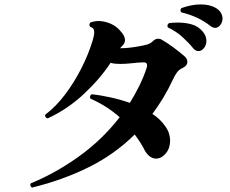

<svg xmlns="http://www.w3.org/2000/svg" viewBox="-20 -834 1040 868"><path d="M125 14Q119 11 117.5 5Q116 -1 119 -5Q231 -51 336.5 -126.5Q442 -202 521 -304Q464 -355 389 -388Q387 -392 387 -395Q387 -405 396 -408Q431 -404 476 -394.5Q521 -385 567 -369Q590 -406 609.5 -445.5Q629 -485 643 -527Q644 -531 644.5 -534Q645 -537 645 -539Q645 -554 624 -552Q601 -551 574.5 -548Q548 -545 524 -545Q512 -545 501 -546Q490 -547 480 -550Q432 -477 358.5 -408.5Q285 -340 196 -299Q189 -300 186 -305Q183 -310 184 -315Q234 -353 275.5 -408.5Q317 -464 348 -525.5Q379 -587 396 -642Q406 -672 406 -689Q406 -708 389 -712Q384 -717 384 -722Q384 -726 388 -732Q396 -735 405.5 -737Q415 -739 425 -739Q451 -739 480 -727Q509 -715 531 -686Q545 -669 545 -653Q545 -639 535 -629Q531 -625 528 -622Q525 -619 523 -616Q542 -616 562 -618Q582 -620 604 -624Q629 -628 644.5 -632.5Q660 -637 670 -647Q682 -659 695 -659Q705 -659 712 -654Q735 -641 763.5 -620Q792 -599 816 -578Q827 -567 827 -555Q827 -537 806 -527Q790 -520 780 -506.5Q770 -493 761 -473Q741 -430 718 -392Q695 -354 669 -319Q704 -296 725 -266Q738 -249 743.5 -232Q749 -215 749 -198Q749 -164 729.5 -140.5Q710 -117 685 -117Q672 -117 659 -125.5Q646 -134 635 -153Q625 -173 613 -191.5Q601 -210 589 -226Q498 -136 381 -78Q264 -20 125 14ZM854 -615Q833 -641 805 -666.5Q777 -692 739 -710Q737 -714 737 -717Q737 -726 746 -730Q756 -731 765.5 -731.5Q775 -732 784 -732Q819 -732 847.5 -723.5Q876 -715 895 -693Q905 -682 909 -671Q913 -660 913 -649Q913 -630 902 -616.5Q891 -603 877 -603Q865 -603 854 -615ZM932 -716Q877 -760 800 -778Q796 -782 796 -788Q796 -794 802 -798Q847 -814 887 -814Q928 -814 956 -798Q972 -788 979 -775.5Q986 -763 986 -750Q986 -734 976 -721Q966 -708 952 -708Q943 -708 932 -716Z"/></svg>

Font: Zen Antique
Style: Regular
Weight: 400
Designer: Yoshimichi Ohira
Foundry: Positype
Version: Version 1.001